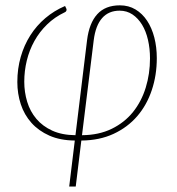

<svg xmlns="http://www.w3.org/2000/svg" viewBox="-20 -521 664 720"><path d="M71 -214.5Q71 -175.5 82 -139.2Q93 -103 116.5 -75.2Q140 -47.5 176.2 -31Q212.5 -14.5 263 -14L306.5 -370.5Q314.5 -434.5 344.8 -467.8Q375 -501 429.5 -501Q462.5 -501 488.2 -485.5Q514 -470 531.8 -443Q549.5 -416 558.8 -380Q568 -344 568 -303Q568 -239 549.2 -183Q530.5 -127 494.5 -85.2Q458.5 -43.5 405.8 -19Q353 5.5 285 6L264 178.5H239.5L260.5 6Q205.5 5.5 165 -12.5Q124.5 -30.5 97.8 -60.5Q71 -90.5 58 -130Q45 -169.5 45 -213.5Q45 -263.5 57.8 -307.8Q70.5 -352 93.8 -388.5Q117 -425 150 -453Q183 -481 224 -498.5L229 -488Q230.5 -484.5 228.8 -480.5Q227 -476.5 223 -475Q185 -457 156.5 -429.2Q128 -401.5 109 -367.2Q90 -333 80.5 -294Q71 -255 71 -214.5ZM287.5 -14Q351 -14.5 399 -38Q447 -61.5 478.8 -101Q510.5 -140.5 526.5 -192.5Q542.5 -244.5 542.5 -302Q542.5 -338.5 535 -371.2Q527.5 -404 512.8 -428.2Q498 -452.5 476.8 -466.8Q455.5 -481 428.5 -481Q387.5 -481 363 -453.2Q338.5 -425.5 331.5 -370.5Z"/></svg>

Font: Lato Thin
Style: Italic
Weight: 200
Italic angle: -7°
Designer: Lukasz Dziedzic
Foundry: tyPoland Lukasz Dziedzic
Version: Version 2.007; 2014-02-27